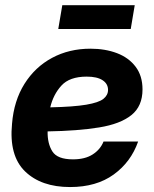

<svg xmlns="http://www.w3.org/2000/svg" viewBox="-20 -717 599 748"><path d="M252.9 11.7Q140.6 11.7 77.6 -49.3Q14.6 -110.4 26.9 -235.4Q34.2 -324.7 75.4 -390.4Q116.7 -456.1 183.1 -491.7Q249.5 -527.3 332.5 -527.3Q390.1 -527.3 436 -509.8Q481.9 -492.2 508.5 -456.8Q535.2 -421.4 535.2 -368.7Q535.2 -303.2 491.9 -268.6Q448.7 -233.9 366 -220.5Q283.2 -207 165.5 -205.1Q164.6 -157.7 184.1 -127Q203.6 -96.2 264.2 -96.2Q311.5 -96.2 341.3 -115.5Q371.1 -134.8 383.3 -165.5H518.1Q490.2 -85.9 422.9 -37.1Q355.5 11.7 252.9 11.7ZM175.8 -298.8Q267.1 -300.8 315.9 -309.1Q364.7 -317.4 382.8 -331.8Q400.9 -346.2 400.9 -366.7Q400.9 -390.6 379.6 -404.5Q358.4 -418.5 317.9 -418.5Q251 -418.5 219.2 -383.5Q187.5 -348.6 175.8 -298.8ZM504.9 -696.8 489.3 -604H207L222.7 -696.8Z"/></svg>

Font: Inter Display
Style: Bold Italic
Weight: 700
Italic angle: -9.39999°
Designer: Rasmus Andersson
Foundry: rsms
Version: Version 4.000;git-a52131595